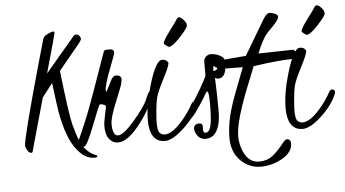

<svg xmlns="http://www.w3.org/2000/svg" viewBox="-53 -687 1748 972"><g transform="rotate(-5 821.0 -200.5)"><path d="M248 -579.1C240.2 -579.1 227.2 -574.1 209 -564C201.5 -559.4 196.5 -553.2 193.8 -545.4L157.2 -417C88.9 -173.5 54.7 -39.4 54.7 -14.6C55 -10.1 57.9 -2.6 63.5 7.8C69 18.2 76.3 23.4 85.4 23.4C88.1 23.4 90.7 18.4 93.3 8.3L100.1 -17.6C103.4 -29.9 113.8 -67 131.3 -128.7C148.9 -190.3 160.3 -231 165.5 -250.5L218.8 -319.8C221.4 -298.3 226 -262.5 232.7 -212.2C239.3 -161.9 248.5 -118 260.3 -80.6C272 -43.1 285.6 -12.9 301.3 10.3C331.2 53.9 363.4 75.7 397.9 75.7C409.3 75.7 415.2 73.6 415.5 69.3C415.2 66.4 411 63.6 402.8 60.8C394.7 58 386.2 53.2 377.4 46.4C356.9 30.4 341.7 10.7 331.8 -12.7C321.9 -36.1 312.3 -65.3 303 -100.3C293.7 -135.3 280.6 -227.7 263.7 -377.4L344.7 -475.6C370.8 -505.5 383.8 -523.4 383.8 -529.3C384.1 -534.5 381.9 -539.9 377.2 -545.4C372.5 -550.9 367.3 -553.7 361.6 -553.7C355.9 -553.7 351.6 -551.9 348.6 -548.3L197.8 -370.1C234.9 -501 253.3 -568.4 253.2 -572.3C253 -576.2 251.3 -578.5 248 -579.1Z M570.8 -307.1V-308.6C570.1 -322.3 561.4 -329.3 544.4 -329.6C534.7 -329.6 526.2 -322.9 519 -309.6C517.1 -304.7 515.1 -300.8 513.2 -297.9L500.5 -272.9C493.3 -259 489.3 -251.8 488.3 -251.5C486.7 -252.1 485.8 -254.6 485.8 -258.8L487.3 -273.4C492.2 -296.9 503.1 -330.2 520 -373.5C536.9 -416.8 545.4 -441.2 545.4 -446.8C545.4 -458.2 537.6 -463.9 522 -463.9L509.3 -463.4C500.5 -463.1 495.3 -460.6 493.7 -456.1L428.7 -272.5C403.3 -199.9 381.2 -141.8 362.3 -98.1L335.4 -36.1C327 -17.6 322.8 -7.6 322.8 -6.3C322.8 0.5 326.9 5.9 335.2 9.8C343.5 13.7 349.1 15.6 352.1 15.6C361.5 15.6 379 -17.3 404.5 -83C430.1 -148.8 444.5 -183.9 447.8 -188.5C451.7 -192.4 459.5 -191.7 471.2 -186.5C477.1 -183.9 480.1 -181.6 480.2 -179.4C480.4 -177.3 477.6 -163.1 471.9 -136.7C466.2 -110.4 463.4 -90.8 463.4 -78.1C463.4 -39.4 474.4 -13 496.6 1C505.4 6.5 515.1 9.3 525.9 9.3C559.7 9.3 598.3 -19.2 641.6 -76.2C671.5 -114.9 693.5 -152.2 707.5 -188L712.4 -201.2C714.4 -205.7 715.3 -212.2 715.3 -220.7C715 -229.5 712.7 -234 708.5 -234.4C703.3 -234.4 696 -222.2 686.5 -197.8C677.1 -173 651.2 -136.2 608.9 -87.4C573.7 -46.7 547 -26.4 528.8 -26.4C510.6 -26.7 501.1 -46.2 500.5 -85C500.2 -107.7 511.6 -146.5 534.7 -201.2C557.5 -255.9 568.8 -287.1 568.8 -294.9L569.8 -300.8Z M823.7 -450.2C836.4 -450.5 855.5 -464.4 880.9 -491.7C906.2 -519 920.1 -536.9 922.4 -545.4C926.6 -553.9 923 -564.9 911.6 -578.6C897.3 -594.9 886.1 -599 877.9 -590.8C874.7 -584.3 860.8 -564.8 836.4 -532.2C812 -499.7 799.8 -479 799.8 -470.2C799.8 -467.6 803.7 -463.5 811.5 -458C818 -453.5 822.1 -450.8 823.7 -450.2ZM940.4 -143.6C941.4 -147.5 941.9 -149.9 941.9 -150.9C940.9 -158.4 936 -162.8 927.2 -164.1C922 -164.1 917 -160.2 912.1 -152.3C901.4 -131.8 886.4 -109.4 867.2 -85C827.5 -35.2 793.3 -10.3 764.6 -10.3C754.6 -10.6 746 -14.3 739 -21.5C732 -28.6 728.5 -46.5 728.5 -75.2C728.5 -83.7 729.7 -102.6 732.2 -132.1C734.6 -161.5 738.4 -185.5 743.4 -203.9C748.5 -222.2 761.6 -251.9 782.7 -292.7C803.9 -333.6 814.5 -359.2 814.5 -369.6C814.5 -371.9 811.9 -375.6 806.9 -380.6C801.8 -385.7 793.9 -388.2 783.2 -388.2C761.4 -388.2 738.3 -346.2 713.9 -262.2C694.3 -195.8 684.7 -137.4 685.1 -86.9C685.1 -71.3 686.5 -56.8 689.5 -43.5C699.2 0.5 723.5 22.5 762.2 22.5C790.9 22.5 826.3 1.6 868.7 -40C904.5 -75.2 928.4 -109.7 940.4 -143.6Z M1100.1 -341.3C1100.1 -345.2 1099.9 -350.7 1099.6 -357.9C1099.3 -365.1 1095.1 -371.6 1086.9 -377.4C1069.7 -389.2 1050.9 -395.2 1030.8 -395.5C1025.9 -395.5 1020.7 -394 1015.1 -391.1C1002.1 -384 995.6 -373.7 995.6 -360.4V-290C995.6 -287.8 991.9 -279.6 984.4 -265.6C951.8 -204.8 918 -151 882.8 -104.5C873 -91.5 868 -80.1 867.7 -70.3C869 -61.2 874.2 -58.3 883.3 -61.5C887.2 -62.8 895.5 -70 908.2 -83C920.9 -96 936 -115.9 953.4 -142.6C970.8 -169.3 981.8 -186.9 986.3 -195.6C990.9 -204.2 994.5 -208.5 997.1 -208.5C1002.9 -208.2 1005.9 -189.8 1006.1 -153.3C1006.3 -116.9 1005.4 -88.4 1003.4 -67.9C999.5 -23.3 988.8 -1 971.2 -1C961.8 -1 957.8 -9.3 959.5 -25.9C961.1 -42.5 955.9 -50.8 943.8 -50.8C925 -50.5 915.2 -42.6 914.6 -27.3C914.6 -15 919.3 -2.4 928.7 10.5C938.2 23.4 952.1 29.7 970.5 29.5C988.9 29.4 1003.9 22.8 1015.6 9.8C1036.1 -13 1046.4 -51.6 1046.4 -106C1046.4 -160.3 1045.1 -216.1 1042.5 -273.4C1048.3 -270.2 1054.5 -268.6 1061 -268.6C1087.1 -269.9 1100.1 -294.1 1100.1 -341.3ZM1038.6 -308.6C1037.9 -310.2 1037.6 -313 1037.6 -316.9C1037.6 -320.8 1038.2 -325 1039.6 -329.6C1043.1 -343.3 1049.8 -350.1 1059.6 -350.1C1060.2 -347.2 1060.5 -342.9 1060.5 -337.2C1060.5 -331.5 1059.7 -325.8 1057.9 -320.1C1056.1 -314.4 1049.6 -310.5 1038.6 -308.6Z M1272.5 -377.4C1290.4 -421.7 1307 -453.3 1322.3 -472.2C1326.8 -477.7 1338.9 -490.4 1358.4 -510.3C1377.9 -530.1 1387.7 -544.8 1387.7 -554.4C1387.7 -564 1378.1 -571 1358.9 -575.2C1353.7 -576.5 1349.1 -577.1 1345.2 -577.1C1335.4 -577.1 1324.5 -567.1 1312.5 -546.9L1208 -371.1L1049.3 -357.9C1042.2 -356.6 1038.4 -353.5 1038.1 -348.6C1038.4 -333.3 1050.6 -323.1 1074.7 -317.9C1082.5 -316.2 1120.1 -315.4 1187.5 -315.4C1181 -297.2 1167 -260.7 1145.5 -205.8C1124 -151 1109.2 -105.1 1101.1 -68.4C1092.9 -31.6 1088.9 2.9 1088.9 35.2C1088.9 83.3 1103.3 121.9 1132.1 150.9C1160.9 179.9 1195.1 194.3 1234.6 194.3C1274.2 194.3 1311.2 184.3 1345.7 164.3C1380.2 144.3 1397.5 119.3 1397.5 89.4C1397.5 78.9 1393.4 71.9 1385.3 68.4C1376.8 65.4 1368.7 69 1360.8 79.1C1335.8 110.7 1314 133.4 1295.7 147.2C1277.3 161.1 1254.6 168 1227.5 168C1192.7 168 1166.5 147.5 1148.9 106.4C1138.8 82 1133.8 56.6 1133.8 30.3C1133.8 -22.8 1161 -115.1 1215.3 -246.6C1227.7 -276.5 1236.7 -299.5 1242.2 -315.4C1319 -327.1 1384.4 -333.7 1438.5 -335C1456.7 -335.3 1466 -339 1466.3 -346.2C1466 -356.9 1463.7 -365.5 1459.5 -371.8C1455.2 -378.2 1451.3 -381.3 1447.8 -381.3Z M1523.9 -450.2C1536.6 -450.5 1555.7 -464.4 1581.1 -491.7C1606.4 -519 1620.3 -536.9 1622.6 -545.4C1626.8 -553.9 1623.2 -564.9 1611.8 -578.6C1597.5 -594.9 1586.3 -599 1578.1 -590.8C1574.9 -584.3 1561 -564.8 1536.6 -532.2C1512.2 -499.7 1500 -479 1500 -470.2C1500 -467.6 1503.9 -463.5 1511.7 -458C1518.2 -453.5 1522.3 -450.8 1523.9 -450.2ZM1640.6 -143.6C1641.6 -147.5 1642.1 -149.9 1642.1 -150.9C1641.1 -158.4 1636.2 -162.8 1627.4 -164.1C1622.2 -164.1 1617.2 -160.2 1612.3 -152.3C1601.6 -131.8 1586.6 -109.4 1567.4 -85C1527.7 -35.2 1493.5 -10.3 1464.8 -10.3C1454.8 -10.6 1446.2 -14.3 1439.2 -21.5C1432.2 -28.6 1428.7 -46.5 1428.7 -75.2C1428.7 -83.7 1429.9 -102.6 1432.4 -132.1C1434.8 -161.5 1438.6 -185.5 1443.6 -203.9C1448.6 -222.2 1461.8 -251.9 1482.9 -292.7C1504.1 -333.6 1514.6 -359.2 1514.6 -369.6C1514.6 -371.9 1512.1 -375.6 1507.1 -380.6C1502 -385.7 1494.1 -388.2 1483.4 -388.2C1461.6 -388.2 1438.5 -346.2 1414.1 -262.2C1394.5 -195.8 1384.9 -137.4 1385.3 -86.9C1385.3 -71.3 1386.7 -56.8 1389.6 -43.5C1399.4 0.5 1423.7 22.5 1462.4 22.5C1491 22.5 1526.5 1.6 1568.8 -40C1604.7 -75.2 1628.6 -109.7 1640.6 -143.6Z"/></g></svg>

Font: Kristi
Style: Medium
Weight: 400
Italic angle: -15°
Version: Version 1.003